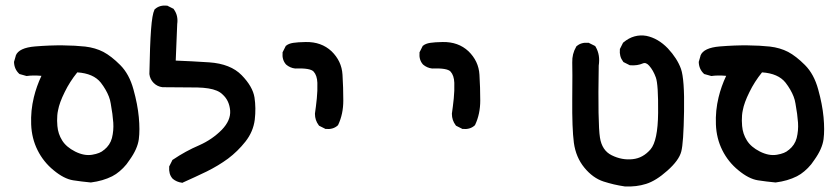

<svg xmlns="http://www.w3.org/2000/svg" viewBox="-20 -544 3040 701"><path d="M310.5 122.1Q278.3 119.1 247.1 114.3Q213.4 108.9 175.8 77.6Q157.2 62.5 142.6 44.2Q127.9 25.9 117.2 4.4Q95.7 -38.6 93.8 -89.8Q92.8 -115.2 95.2 -139.9Q97.7 -164.6 103.5 -188.5Q113.3 -229 131.3 -267.1Q114.7 -268.6 101.6 -268.3Q88.4 -268.1 78.6 -266.6H76.7L74.7 -267.1L54.2 -272.9L51.8 -273.4L49.8 -274.9Q32.2 -291.5 31.2 -316.9V-318.4L31.7 -319.8L37.6 -340.3V-340.8V-341.3Q48.8 -369.6 108.4 -374.5Q162.6 -378.9 209 -378.4Q255.4 -377.9 291 -374Q328.1 -369.6 357.4 -354.5Q386.7 -338.9 418.9 -306.6Q452.1 -273.4 467.3 -217.3Q482.4 -163.1 486.8 -116.2Q491.2 -69.3 486.8 -35.6Q484.4 -18.1 476.1 0.7Q467.8 19.5 453.1 40Q447.8 48.3 441.9 55.7Q436 63 429.7 69.3Q423.3 75.7 416.7 81.3Q410.2 86.9 403.6 91.3Q397 95.7 389.6 99.6Q355.5 116.7 312.5 122.1H311.5ZM360.4 2.9Q381.8 -14.2 388.7 -40Q395.5 -67.4 393.6 -96.2Q391.6 -126 384.3 -166Q382.3 -179.2 377.4 -191.7Q372.6 -204.1 365.2 -216.8Q357.9 -229.5 348.1 -242.2Q321.3 -275.9 262.2 -279.8Q248 -262.2 236.8 -244.6Q225.6 -227.1 216.3 -208Q196.8 -168.9 191.9 -141.1Q189.9 -132.3 189.2 -122.8Q188.5 -113.3 188.5 -103.5Q188.5 -93.8 189.5 -84Q191.9 -55.2 207 -31.2Q221.7 -7.3 254.4 9.3Q271 17.6 286.4 20.5Q301.8 23.4 316.4 21Q346.2 16.1 359.4 3.4H359.9Z M643.6 123Q625 120.6 610.8 108.9L610.4 108.4L609.9 107.9Q602.5 99.6 599.6 88.9Q596.7 78.1 597.7 65.4V63.5L598.6 62L608.4 42.5L609.4 40L611.8 38.6Q657.2 7.8 707.5 -13.7Q754.9 -34.7 790 -70.3Q822.8 -104.5 820.3 -140.1Q818.8 -158.2 812 -173.1Q805.2 -188 792 -199.7Q784.2 -207.5 771.5 -212.9Q758.8 -218.3 741 -221.2Q723.1 -224.1 700.7 -224.6Q630.9 -225.6 574.2 -225.6H573.7H573.2Q554.2 -228 541 -241.2Q527.8 -254.4 525.4 -273.4V-273.9V-274.4Q527.3 -380.9 531.5 -436.3Q535.6 -491.7 543.9 -508.3L544.9 -510.3L546.4 -511.2Q563 -525.9 588.9 -523.4H590.8L592.3 -522.5L611.8 -512.7L613.8 -511.7L615.2 -509.3Q631.3 -486.8 627 -456.1L621.6 -322.8Q675.8 -320.8 743.7 -316.4Q821.8 -311 862.3 -269.5Q902.8 -228 909.2 -188Q915 -149.4 910.2 -107.4Q904.8 -63.5 876 -26.9Q847.7 8.8 812.5 35.2Q777.3 61 734.9 82Q692.4 102.5 648.4 122.1L646 123.5Z M1166.5 -74.2 1147 -84 1145 -85 1143.6 -86.9Q1129.9 -105 1129.9 -127.9V-128.4V-129.4Q1133.8 -156.2 1136.7 -184.6Q1139.6 -212.4 1138.7 -241.7Q1137.7 -268.6 1125 -282.7Q1112.8 -295.9 1059.1 -293.9H1058.1H1057.6Q1048.3 -294.9 1040 -298.6Q1031.7 -302.2 1024.9 -308.1L1024.4 -308.6L1023.9 -309.1Q1009.3 -325.7 1011.7 -351.6V-353.5L1012.7 -355L1022.5 -374.5L1023.4 -376.5L1024.9 -377.4Q1033.7 -384.8 1050.3 -387.5Q1066.9 -390.1 1096.2 -390.6Q1153.3 -391.6 1190.4 -356.9Q1208.5 -339.4 1218.8 -317.9Q1229 -296.4 1230.5 -271Q1233.4 -224.1 1233.4 -176.8Q1233.4 -127.9 1214.8 -88.4L1213.9 -86.9L1212.4 -85.4Q1195.8 -70.8 1169.9 -73.2H1168Z M1666.5 -74.2 1647 -84 1645 -85 1643.6 -86.9Q1629.9 -105 1629.9 -127.9V-128.4V-129.4Q1633.8 -156.2 1636.7 -184.6Q1639.6 -212.4 1638.7 -241.7Q1637.7 -268.6 1625 -282.7Q1612.8 -295.9 1559.1 -293.9H1558.1H1557.6Q1548.3 -294.9 1540 -298.6Q1531.7 -302.2 1524.9 -308.1L1524.4 -308.6L1523.9 -309.1Q1509.3 -325.7 1511.7 -351.6V-353.5L1512.7 -355L1522.5 -374.5L1523.4 -376.5L1524.9 -377.4Q1533.7 -384.8 1550.3 -387.5Q1566.9 -390.1 1596.2 -390.6Q1653.3 -391.6 1690.4 -356.9Q1708.5 -339.4 1718.8 -317.9Q1729 -296.4 1730.5 -271Q1733.4 -224.1 1733.4 -176.8Q1733.4 -127.9 1714.8 -88.4L1713.9 -86.9L1712.4 -85.4Q1695.8 -70.8 1669.9 -73.2H1668Z M2261.2 136.7Q2251 135.3 2241 133.3Q2231 131.3 2221.4 129.2Q2211.9 127 2202.4 124.3Q2192.9 121.6 2183.6 118.7Q2144.5 106 2113.5 68.1Q2082.5 30.3 2075.2 -22.9Q2068.4 -74.7 2069.3 -181.6Q2070.3 -288.1 2069.3 -315.9Q2068.4 -347.2 2083.5 -373L2084 -374.5L2085.4 -375.5Q2102.1 -390.1 2127.9 -387.7H2129.9L2131.3 -386.7L2150.9 -377L2153.3 -375.5L2154.8 -373Q2163.6 -357.9 2166.3 -340.6Q2168.9 -323.2 2166 -304.7Q2164.1 -198.7 2165.3 -132.8Q2166.5 -66.9 2170.4 -42Q2177.7 5.4 2213.4 22.9Q2251 41.5 2290 37.1Q2299.3 36.1 2308.1 33.4Q2316.9 30.8 2325.2 26.1Q2333.5 21.5 2340.8 15.4Q2348.1 9.3 2355 1.5Q2381.8 -29.8 2382.8 -131.8Q2383.8 -235.8 2374.5 -261.2Q2365.2 -287.1 2350.1 -304.2Q2338.4 -317.4 2327.1 -312.5Q2307.1 -303.7 2281.2 -305.7H2279.8L2277.8 -306.6L2258.3 -316.4L2256.3 -317.4L2254.9 -319.3Q2240.7 -337.9 2243.2 -363.3V-365.2L2244.1 -366.7L2253.9 -386.2L2254.9 -388.2L2256.3 -389.2Q2275.4 -405.3 2296.4 -411.1Q2317.4 -417 2339.8 -413.1Q2382.8 -404.3 2418.5 -367.2Q2452.6 -330.6 2466.3 -292.5Q2479.5 -254.4 2477.5 -137.7Q2475.6 -21 2467.3 9.3Q2459 41.5 2416.5 79.1Q2375 116.2 2338.9 127.4Q2303.2 138.7 2262.2 136.7H2261.7Z M2810.5 122.1Q2778.3 119.1 2747.1 114.3Q2713.4 108.9 2675.8 77.6Q2657.2 62.5 2642.6 44.2Q2627.9 25.9 2617.2 4.4Q2595.7 -38.6 2593.8 -89.8Q2592.8 -115.2 2595.2 -139.9Q2597.7 -164.6 2603.5 -188.5Q2613.3 -229 2631.3 -267.1Q2614.7 -268.6 2601.6 -268.3Q2588.4 -268.1 2578.6 -266.6H2576.7L2574.7 -267.1L2554.2 -272.9L2551.8 -273.4L2549.8 -274.9Q2532.2 -291.5 2531.2 -316.9V-318.4L2531.7 -319.8L2537.6 -340.3V-340.8V-341.3Q2548.8 -369.6 2608.4 -374.5Q2662.6 -378.9 2709 -378.4Q2755.4 -377.9 2791 -374Q2828.1 -369.6 2857.4 -354.5Q2886.7 -338.9 2918.9 -306.6Q2952.1 -273.4 2967.3 -217.3Q2982.4 -163.1 2986.8 -116.2Q2991.2 -69.3 2986.8 -35.6Q2984.4 -18.1 2976.1 0.7Q2967.8 19.5 2953.1 40Q2947.8 48.3 2941.9 55.7Q2936 63 2929.7 69.3Q2923.3 75.7 2916.7 81.3Q2910.2 86.9 2903.6 91.3Q2897 95.7 2889.6 99.6Q2855.5 116.7 2812.5 122.1H2811.5ZM2860.4 2.9Q2881.8 -14.2 2888.7 -40Q2895.5 -67.4 2893.6 -96.2Q2891.6 -126 2884.3 -166Q2882.3 -179.2 2877.4 -191.7Q2872.6 -204.1 2865.2 -216.8Q2857.9 -229.5 2848.1 -242.2Q2821.3 -275.9 2762.2 -279.8Q2748 -262.2 2736.8 -244.6Q2725.6 -227.1 2716.3 -208Q2696.8 -168.9 2691.9 -141.1Q2689.9 -132.3 2689.2 -122.8Q2688.5 -113.3 2688.5 -103.5Q2688.5 -93.8 2689.5 -84Q2691.9 -55.2 2707 -31.2Q2721.7 -7.3 2754.4 9.3Q2771 17.6 2786.4 20.5Q2801.8 23.4 2816.4 21Q2846.2 16.1 2859.4 3.4H2859.9Z"/></svg>

Font: NaikaiFont
Style: Bold
Weight: 700
Version: Version 1.89